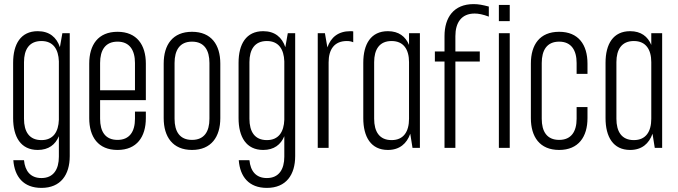

<svg xmlns="http://www.w3.org/2000/svg" viewBox="-20 -721 3306 936"><path d="M164 -569C81 -569 44 -506 44 -415V-145C44 -54 81 10 164 10C217 10 250 -16 267 -57V43C267 104 241 147 182 147C128 147 102 112 97 60H45C51 140 94 195 182 195C276 195 320 131 320 40V-559H284L272 -491C256 -539 221 -569 164 -569ZM182 -521C240 -521 265 -480 267 -422V-137C265 -79 240 -38 182 -38C122 -38 97 -80 97 -142V-418C97 -479 122 -521 182 -521Z M691 -233V-411C691 -502 647 -566 553 -566C458 -566 415 -502 415 -411V-145C415 -54 458 10 553 10C647 10 691 -54 691 -145V-177H638V-142C638 -80 612 -39 553 -39C493 -39 468 -80 468 -142V-233ZM468 -281V-414C468 -476 493 -518 553 -518C612 -518 638 -476 638 -414V-281Z M916 -566C822 -566 778 -503 778 -411V-145C778 -54 822 10 916 10C1010 10 1054 -54 1054 -145V-411C1054 -503 1010 -566 916 -566ZM1001 -142C1001 -80 976 -39 916 -39C856 -39 831 -80 831 -142V-414C831 -476 856 -518 916 -518C976 -518 1001 -476 1001 -414Z M1263 -569C1180 -569 1143 -506 1143 -415V-145C1143 -54 1180 10 1263 10C1316 10 1349 -16 1366 -57V43C1366 104 1340 147 1281 147C1227 147 1201 112 1196 60H1144C1150 140 1193 195 1281 195C1375 195 1419 131 1419 40V-559H1383L1371 -491C1355 -539 1320 -569 1263 -569ZM1281 -521C1339 -521 1364 -480 1366 -422V-137C1364 -79 1339 -38 1281 -38C1221 -38 1196 -80 1196 -142V-418C1196 -479 1221 -521 1281 -521Z M1688 -569C1629 -569 1593 -539 1576 -490L1564 -559H1529V0H1582V-417C1582 -479 1609 -521 1671 -521C1683 -521 1693 -519 1702 -515V-568C1697 -569 1693 -569 1688 -569Z M1871 -569C1788 -569 1751 -506 1751 -415V-145C1751 -54 1788 10 1871 10C1928 10 1963 -21 1980 -69L1991 0H2027V-559H1974V-502C1957 -543 1924 -569 1871 -569ZM1889 -521C1948 -521 1974 -479 1974 -418V-142C1974 -80 1948 -38 1889 -38C1829 -38 1804 -80 1804 -142V-418C1804 -479 1829 -521 1889 -521Z M2147 -545V-470H2100V-421H2147V0H2200V-421H2319V-470H2200V-545C2200 -610 2229 -655 2294 -655C2312 -655 2334 -651 2363 -640V-689C2333 -697 2312 -701 2289 -701C2192 -701 2147 -636 2147 -545Z M2412 -697V-618H2465V-697ZM2412 -559V0H2465V-559Z M2844 -361V-411C2844 -503 2800 -566 2706 -566C2611 -566 2568 -503 2568 -411V-145C2568 -54 2611 10 2706 10C2800 10 2844 -54 2844 -145V-199H2791V-142C2791 -80 2765 -39 2706 -39C2646 -39 2621 -80 2621 -142V-414C2621 -476 2646 -518 2706 -518C2765 -518 2791 -476 2791 -414V-361Z M3052 -569C2969 -569 2932 -506 2932 -415V-145C2932 -54 2969 10 3052 10C3109 10 3144 -21 3161 -69L3172 0H3208V-559H3155V-502C3138 -543 3105 -569 3052 -569ZM3070 -521C3129 -521 3155 -479 3155 -418V-142C3155 -80 3129 -38 3070 -38C3010 -38 2985 -80 2985 -142V-418C2985 -479 3010 -521 3070 -521Z"/></svg>

Font: Modon Arabic
Style: Regular
Weight: 400
Designer: Ahmedzaza
Foundry: Ahmedzaza
Version: Version 2.010